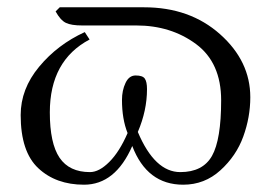

<svg xmlns="http://www.w3.org/2000/svg" viewBox="-20 -489 732 521"><path d="M580.1 -216.8Q580.1 -318.8 512 -369.4Q443.8 -419.9 350.1 -419.9H203.1Q173.3 -419.9 158.7 -427Q144 -434.1 130.9 -458L142.1 -469.2H371.1Q495.1 -469.2 577.1 -396.2Q659.2 -323.2 659.2 -225.1Q659.2 -170.9 640.1 -118.4Q621.1 -65.9 578.1 -26.9Q535.2 12.2 477.1 12.2Q378.9 12.2 338.9 -92.8Q293 12.2 208 12.2Q131.8 12.2 84 -32.5Q36.1 -77.1 36.1 -176.8Q36.1 -247.6 86.2 -307.9Q136.2 -368.2 210 -401.9L223.1 -381.8Q115.2 -324.7 115.2 -184.1Q115.2 -100.1 141.6 -61Q168 -22 224.1 -22Q249 -22 276.6 -49.6Q304.2 -77.1 326.2 -127.9Q311 -166 311 -217.8Q311 -243.7 320.6 -263.9Q330.1 -284.2 348.1 -284.2Q367.2 -284.2 373 -275.6Q378.9 -267.1 378.9 -247.1Q378.9 -189 354 -130.9Q399.9 -22 469.2 -22Q530.3 -22 555.2 -65.9Q580.1 -109.9 580.1 -216.8Z"/></svg>

Font: Linux Libertine O
Style: Regular
Weight: 400
Designer: Philipp H. Poll
Foundry: Philipp H. Poll
Version: Version 5.3.0